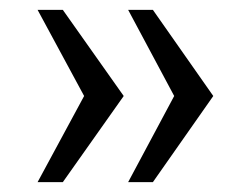

<svg xmlns="http://www.w3.org/2000/svg" viewBox="-20 -531 500 388"><path d="M230 -337 107 -163H56L150 -337L56 -511H107ZM411 -337 289 -163H239L332 -337L239 -511H289Z"/></svg>

Font: Chivo
Style: Regular
Weight: 400
Designer: Hector Gatti
Foundry: Omnibus-Type
Version: Version 1.006; ttfautohint (v1.4.1)